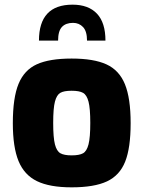

<svg xmlns="http://www.w3.org/2000/svg" viewBox="-20 -798 615 823"><path d="M35 -270Q35 -379 59.5 -438.5Q84 -498 138 -522.5Q192 -547 287 -547Q382 -547 436.5 -522Q491 -497 515.5 -437Q540 -377 540 -270Q540 -164 516.5 -105Q493 -46 438.5 -20.5Q384 5 287 5Q193 5 138.5 -21.5Q84 -48 59.5 -107.5Q35 -167 35 -270ZM367 -271Q367 -333 359.5 -362Q352 -391 336 -400Q320 -409 287 -409Q254 -409 238.5 -400Q223 -391 215.5 -362.5Q208 -334 208 -271Q208 -208 215.5 -179Q223 -150 239 -141Q255 -132 287 -132Q320 -132 336 -141Q352 -150 359.5 -179.5Q367 -209 367 -271ZM432 -624H353Q353 -664 336 -682Q319 -700 293 -700Q262 -700 245.5 -682.5Q229 -665 229 -624H147Q147 -778 291 -778Q359 -778 395.5 -739.5Q432 -701 432 -624Z"/></svg>

Font: Exo ExtraBold
Style: Regular
Weight: 800
Designer: Natanael Gama
Foundry: Natanael Gama
Version: Version 1.500